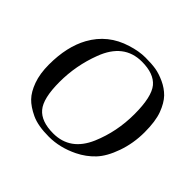

<svg xmlns="http://www.w3.org/2000/svg" viewBox="-151 -774 952 952"><g transform="rotate(45 324.5 -298.5)"><path d="M185.1 -61Q222.2 -17.1 306.2 -17.1Q425.3 -17.1 478 -139.2Q523.9 -247.1 523.9 -369.1Q523.9 -491.2 486.8 -536.1Q449.7 -580.1 366.2 -580.1Q240.2 -580.1 189 -442.9Q147.9 -335 147.9 -219.7Q147.9 -104.5 185.1 -61ZM49.8 -244.1Q49.8 -369.1 96.7 -454.1Q152.8 -555.7 266.6 -590.3Q318.8 -606.9 363.8 -606.9Q408.2 -606.9 437.5 -602.1Q466.8 -597.2 502 -581.1Q537.1 -564.9 562.5 -539.1Q587.9 -512.7 605.5 -465.8Q623 -418.9 623 -341.8Q623 -264.6 598.6 -195.3Q574.2 -126 538.6 -88.4Q502.9 -50.8 455.1 -27.3Q379.4 9.8 302.7 9.8Q226.1 9.8 180.2 -11.7Q134.8 -33.2 109.4 -59.6Q84 -85.9 66.9 -132.8Q49.8 -179.7 49.8 -244.1Z"/></g></svg>

Font: Unna-Italic
Style: Italic
Weight: 400
Italic angle: -8°
Designer: Jorge de Buen U.
Foundry: Omnibus-Type
Version: Version 2.006;PS 002.006;hotconv 1.0.70;makeotf.lib2.5.58329